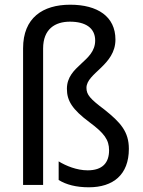

<svg xmlns="http://www.w3.org/2000/svg" viewBox="-20 -851 607 815"><path d="M470 -683C470 -781 394 -831 278 -831C161 -831 78 -775 78 -646V-66H163V-645C163 -728 214 -759 277 -759C342 -759 384 -733 384 -679C384 -589 264 -573 264 -474C264 -424 286 -387 360 -332C422 -286 443 -258 443 -213C443 -160 415 -128 352 -128C306 -128 260 -147 229 -166V-87C261 -67 304 -56 357 -56C460 -56 527 -109 527 -219C527 -292 492 -331 423 -386C363 -431 347 -449 347 -478C347 -541 470 -574 470 -683Z"/></svg>

Font: Noto Sans Malayalam UI SemiCondensed
Style: Regular
Weight: 400
Width: 4
Designer: Jelle Bosma - Monotype Design Team
Foundry: Monotype Imaging Inc.
Version: Version 2.104